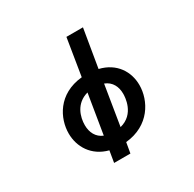

<svg xmlns="http://www.w3.org/2000/svg" viewBox="-201 -1054 1401 1387"><g transform="rotate(-30 500.0 -360.5)"><path d="M381 24 365 120H501L516 33C720 13 805 -148 805 -276C805 -388 741 -492 607 -524L660 -841H522L472 -533C265 -513 187 -352 187 -228C187 -117 250 -10 381 24ZM535 -81 589 -413C649 -390 672 -337 672 -280C672 -254 667 -114 535 -81ZM453 -417 399 -88C344 -110 318 -161 318 -222C318 -290 346 -388 453 -417Z"/></g></svg>

Font: LINE Seed JP App_OTF Bold
Style: Regular
Weight: 700
Designer: LINE & Fontrix & Fontworks
Version: Version 1.009